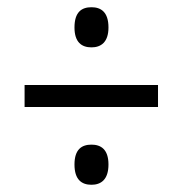

<svg xmlns="http://www.w3.org/2000/svg" viewBox="-20 -623 506 531"><path d="M233 -492C259 -492 280 -506 280 -547C280 -590 259 -603 233 -603C206 -603 186 -590 186 -547C186 -506 206 -492 233 -492ZM48 -327H417V-388H48ZM233 -112C259 -112 280 -126 280 -168C280 -210 259 -223 233 -223C206 -223 186 -210 186 -168C186 -126 206 -112 233 -112Z"/></svg>

Font: Noto Serif Ethiopic Condensed Medium
Style: Regular
Weight: 500
Width: 3
Designer: Monotype Design Team
Foundry: Monotype Imaging Inc.
Version: Version 2.102